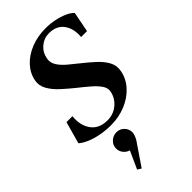

<svg xmlns="http://www.w3.org/2000/svg" viewBox="-328 -795 1223 1223"><g transform="rotate(-45 283.5 -183.5)"><path d="M219 16Q173.2 16 128.3 7.6Q83.4 -0.8 47.6 -16Q11.8 -31.2 -8.6 -50L32.8 -198.8H86.4Q78.6 -121 115.3 -71.3Q152 -21.6 226.2 -21.6Q279.2 -21.6 319.2 -54.4Q359.2 -87.2 369.2 -138Q374.8 -165.8 355.9 -193.2Q337 -220.6 304.1 -249Q271.2 -277.4 233.4 -307Q191.4 -340.8 152.9 -375.9Q114.4 -411 92.8 -449.1Q71.2 -487.2 79.2 -529Q90.2 -584 129.5 -626Q168.8 -668 229 -692Q289.2 -716 361 -716Q403 -716 442.5 -707.8Q482 -699.6 513.7 -685.5Q545.4 -671.4 562 -653L535.2 -516.2H482Q488.4 -587.6 455 -633Q421.6 -678.4 353.8 -678.4Q309.2 -678.4 274.7 -649.1Q240.2 -619.8 231.8 -574Q225.2 -541.2 243.6 -511.6Q262 -482 294.9 -454.5Q327.8 -427 364.4 -398Q403.8 -367 439.9 -333.8Q476 -300.6 496.1 -264Q516.2 -227.4 507.8 -183Q496.8 -125 455.7 -80Q414.6 -35 353.4 -9.5Q292.2 16 219 16ZM162.8 348.8 137.2 333 206.2 181.2V216.6Q177.4 214.6 157.3 193.5Q137.2 172.4 137.2 144.2Q137.2 113.8 159.4 92.7Q181.6 71.6 212.4 71.6Q242.6 71.6 263.5 92.7Q284.4 113.8 284.4 144.2Q284.4 155 278.7 170.4Q273 185.8 265.4 198Z"/></g></svg>

Font: Wittgenstein
Style: Italic
Weight: 400
Italic angle: -11°
Designer: Jörg Drees
Foundry: Jörg Drees
Version: Version 1.500